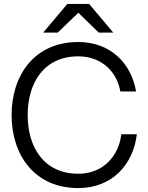

<svg xmlns="http://www.w3.org/2000/svg" viewBox="-20 -946 756 978"><path d="M379 12C551 12 659 -108 677 -262H598C584 -147 502 -61 379 -61C202 -61 121 -198 121 -360C121 -522 202 -659 379 -659C494 -659 575 -584 593 -480H673C649 -624 542 -732 379 -732C152 -732 39 -559 39 -360C39 -161 152 12 379 12ZM200 -780H274L379 -881L483 -780H557L434 -926H323Z"/></svg>

Font: Aspekta 350
Style: Regular
Weight: 350
Designer: Ivo Dolenc
Version: Version 2.000